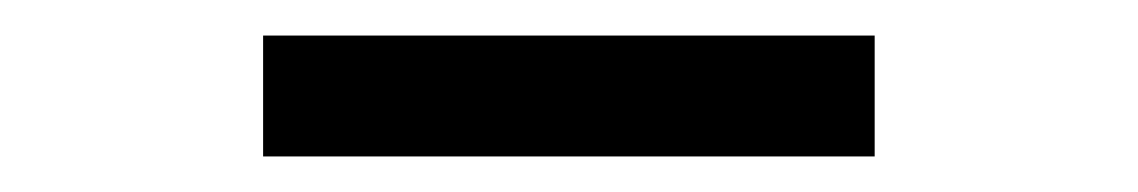

<svg xmlns="http://www.w3.org/2000/svg" viewBox="-20 -724 640 108"><path d="M472 -636H128V-704H472Z"/></svg>

Font: Iosevka Fixed Extended
Style: Regular
Weight: 400
Width: 7
Monospace: yes
Designer: Belleve Invis
Foundry: Belleve Invis
Version: Version 24.1.1; ttfautohint (v1.8.4)